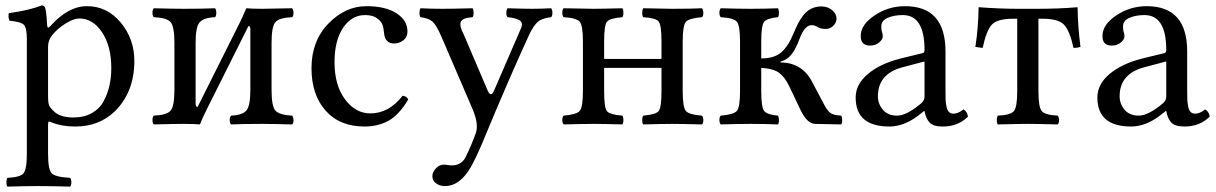

<svg xmlns="http://www.w3.org/2000/svg" viewBox="-20 -462 4533 716"><path d="M174.8 -331.1Q158.7 -311 159.2 -287.1V-105Q159.2 -78.6 163.3 -68.8Q167.5 -59.1 183.1 -44.9Q206.5 -23.9 253.9 -23.9Q293.9 -23.9 323 -40.5Q352.1 -57.1 366.9 -85.4Q381.8 -113.8 388.4 -143.8Q395 -173.8 395 -208Q395 -290 360.6 -341.6Q326.2 -393.1 275.9 -393.1Q254.9 -393.1 224.9 -374.5Q194.8 -356 174.8 -331.1ZM155.8 -368.2Q156.7 -353 167 -363.8Q233.9 -439 304.2 -439Q379.4 -439 430.2 -377.9Q481 -316.9 481 -234.9Q481 -117.7 407.2 -45.9Q348.1 10.3 259.8 9.8Q210.9 9.8 172.9 -5.4Q165 -9.3 162.1 -8.3Q159.2 -7.3 159.2 2V109.9Q159.2 169.9 172.6 184.1Q186 198.2 241.2 201.2Q246.1 206.1 246.1 218Q246.1 230 241.2 233.9Q175.3 231.9 120.1 231.9Q78.1 231.9 7.8 233.9Q3.9 230 3.9 218Q3.9 206.1 7.8 201.2Q54.7 199.2 67.4 184.6Q80.1 169.9 80.1 109.9V-316.9Q80.1 -358.9 68.6 -369.9Q57.1 -380.9 15.1 -384.8Q9.3 -401.9 13.2 -413.1Q87.4 -422.9 136.2 -441.9Q144 -441.9 147.9 -434.1Q152.8 -422.4 155.8 -368.2Z M716.8 -63 872.6 -374.5Q885.3 -399.9 898.4 -431.2Q918.5 -429.2 958.5 -429.2Q989.3 -429.2 1069.3 -431.2Q1074.2 -426.3 1074.5 -414.1Q1074.7 -401.9 1069.3 -397.9Q1021.5 -396 1007.1 -379.4Q992.7 -362.8 992.7 -303.2V-126Q992.7 -65.9 1007.1 -49.6Q1021.5 -33.2 1069.3 -30.8Q1074.2 -25.9 1074.5 -13.9Q1074.7 -2 1069.3 2Q991.2 0 958.5 0Q887.7 0 841.8 2Q836.9 -2 836.7 -13.9Q836.4 -25.9 841.8 -30.8Q883.8 -32.7 898.7 -49.8Q913.6 -66.9 913.6 -126V-353Q913.6 -365.2 906.7 -365.2L750 -52.2Q732.4 -16.6 725.6 2Q703.6 0 664.6 0Q631.3 0 553.7 2Q548.8 -2 548.6 -13.9Q548.3 -25.9 553.7 -30.8Q601.6 -32.7 616 -49.3Q630.4 -65.9 630.4 -126V-303.2Q630.4 -363.3 616 -379.6Q601.6 -396 553.7 -397.9Q548.8 -401.9 548.6 -413.8Q548.3 -425.8 553.7 -431.2Q629.9 -429.2 664.6 -429.2Q735.4 -429.2 781.7 -431.2Q786.6 -426.3 786.6 -414.1Q786.6 -401.9 781.7 -397.9Q739.7 -396 724.6 -378.9Q709.5 -361.8 709.5 -303.2V-75.2Q710 -63 716.8 -63Z M1502.4 -90.8Q1467.3 -32.7 1428.5 -11.5Q1389.6 9.8 1339.4 9.8Q1246.6 9.8 1194.1 -49.6Q1141.6 -108.9 1141.6 -208Q1141.6 -309.1 1204.6 -374Q1267.6 -439 1346.7 -439Q1417.5 -439 1458.5 -412.6Q1499.5 -386.2 1499.5 -344.2Q1499.5 -323.2 1483.9 -311.5Q1468.3 -299.8 1450.7 -299.8Q1416.5 -299.8 1412.6 -335.9Q1410.6 -357.9 1406 -370.4Q1401.4 -382.8 1385.5 -394.3Q1369.6 -405.8 1341.3 -405.8Q1291.5 -405.8 1259.5 -358.4Q1227.5 -311 1227.5 -230Q1227.5 -144 1266.6 -91.6Q1305.7 -39.1 1361.3 -39.1Q1430.2 -39.1 1481.4 -105Q1497.6 -103 1502.4 -90.8Z M1736.3 160.2Q1695.3 231.9 1639.2 231.9Q1619.1 231.9 1605.7 221.4Q1592.3 210.9 1592.3 194.8Q1592.3 181.6 1604.7 166.7Q1617.2 151.9 1636.2 151.9Q1641.1 151.9 1649.7 153.3Q1658.2 154.8 1665 154.8Q1699.2 154.8 1715.3 126Q1739.3 77.1 1754.4 34.2Q1766.6 0 1740.2 -60.1L1627 -323.2Q1607.9 -367.7 1593.5 -380.9Q1579.1 -394 1548.3 -397.9Q1544.4 -401.9 1544.4 -413.8Q1544.4 -425.8 1548.3 -431.2Q1588.4 -429.2 1629.4 -429.2Q1668.5 -429.2 1742.2 -431.2Q1746.1 -426.3 1746.1 -414.1Q1746.1 -401.9 1742.2 -397.9Q1703.1 -395 1698 -379.6Q1692.9 -364.3 1709.5 -333L1798.3 -125Q1810.5 -96.7 1822.3 -124L1921.4 -353Q1932.6 -377 1918 -386Q1903.3 -395 1873 -397.9Q1868.2 -401.9 1868.2 -413.8Q1868.2 -425.8 1873 -431.2Q1933.1 -429.2 1964.1 -429.2Q1995.1 -429.2 2035.2 -431.2Q2040 -426.3 2040 -414.1Q2040 -401.9 2035.2 -397.9Q2001 -394 1985.6 -380.6Q1970.2 -367.2 1954.1 -334Q1880.9 -175.8 1777.3 74.2Q1756.3 124 1736.3 160.2Z M2525.9 -307.1V-122.1Q2525.9 -62 2537.8 -48.1Q2549.8 -34.2 2597.7 -30.8Q2602.5 -25.9 2602.8 -13.9Q2603 -2 2597.7 2Q2519.5 0 2486.8 0Q2450.7 0 2378.9 2Q2375 -2 2375 -13.9Q2375 -25.9 2378.9 -30.8Q2425.8 -34.7 2436.3 -47.9Q2446.8 -61 2446.8 -122.1V-209H2232.9V-122.1Q2232.9 -61 2243.4 -47.6Q2253.9 -34.2 2300.8 -30.8Q2304.7 -25.9 2304.7 -13.9Q2304.7 -2 2300.8 2Q2229 0 2193.8 0Q2161.6 0 2082 2Q2077.1 -2 2076.9 -13.9Q2076.7 -25.9 2082 -30.8Q2129.9 -34.7 2141.8 -48.3Q2153.8 -62 2153.8 -122.1V-307.1Q2153.8 -367.2 2141.8 -381.1Q2129.9 -395 2082 -397.9Q2077.1 -401.9 2076.9 -413.8Q2076.7 -425.8 2082 -431.2Q2162.1 -429.2 2192.9 -429.2Q2225.1 -429.2 2300.8 -431.2Q2304.7 -426.3 2304.7 -414.1Q2304.7 -401.9 2300.8 -397.9Q2253.9 -394 2243.4 -381.1Q2232.9 -368.2 2232.9 -307.1V-242.2H2446.8V-307.1Q2446.8 -368.2 2436.3 -381.6Q2425.8 -395 2378.9 -397.9Q2375 -401.9 2375 -413.8Q2375 -425.8 2378.9 -431.2Q2457 -429.2 2485.8 -429.2Q2563 -429.2 2597.7 -431.2Q2602.5 -426.3 2602.8 -414.1Q2603 -401.9 2597.7 -397.9Q2549.8 -394 2537.8 -380.6Q2525.9 -367.2 2525.9 -307.1Z M3019 0Q2990.2 -1 2965.8 -50.8L2922.9 -141.1Q2906.7 -174.3 2885.7 -190.2Q2864.7 -206.1 2818.8 -209V-122.1Q2818.8 -62 2829.8 -48.1Q2840.8 -34.2 2880.9 -30.8Q2884.8 -25.9 2884.8 -13.9Q2884.8 -2 2880.9 2Q2836.9 0 2779.8 0Q2733.9 0 2668 2Q2663.1 -2 2662.8 -13.9Q2662.6 -25.9 2668 -30.8Q2715.8 -34.7 2727.8 -48.3Q2739.7 -62 2739.7 -122.1V-307.1Q2739.7 -367.2 2727.8 -381.1Q2715.8 -395 2668 -397.9Q2663.1 -401.9 2662.8 -413.8Q2662.6 -425.8 2668 -431.2Q2733.9 -429.2 2778.8 -429.2Q2833 -429.2 2880.9 -431.2Q2884.8 -426.3 2884.8 -414.1Q2884.8 -401.9 2880.9 -397.9Q2839.8 -394 2829.3 -380.1Q2818.8 -366.2 2818.8 -307.1V-244.1Q2867.7 -244.1 2893.8 -267.1Q2919.9 -290 2939 -336.9Q2947.8 -357.9 2955.3 -373Q2962.9 -388.2 2975.3 -404.5Q2987.8 -420.9 3004.9 -429.4Q3022 -438 3043 -438Q3066.9 -438 3083.3 -424.1Q3099.6 -410.2 3099.6 -393.1Q3099.6 -377.9 3087.6 -366Q3075.7 -354 3059.6 -354Q3040.5 -354 3029.8 -360.8Q3020 -367.7 3006.8 -368.2Q2981 -368.2 2961.9 -317.9Q2948.7 -281.7 2933.3 -261Q2918 -240.2 2890.6 -231.9V-229Q2969.7 -229 3007.8 -158.2L3052.7 -73.2Q3065.9 -48.3 3077.4 -40.3Q3088.9 -32.2 3116.7 -30.8Q3120.6 -25.9 3120.6 -13.9Q3120.6 -2 3116.7 2Z M3427.7 -232.9 3348.6 -211.9Q3253.4 -188 3253.9 -102.1Q3253.9 -75.2 3272.2 -53Q3290.5 -30.8 3325.7 -30.8Q3359.9 -30.8 3413.6 -75.2Q3427.7 -86.4 3427.7 -101.1ZM3427.7 -47.9H3425.8L3405.8 -32.2Q3351.6 9.8 3296.9 9.8Q3170.9 9.8 3170.9 -98.1Q3170.9 -147.9 3216.3 -186Q3261.7 -224.1 3335.9 -243.2L3421.9 -264.2Q3427.7 -266.1 3427.7 -275.9Q3427.7 -405.8 3346.7 -405.8Q3313.5 -405.8 3290 -395.3Q3266.6 -384.8 3266.6 -363.8Q3266.6 -349.6 3268.6 -344.2Q3271.5 -338.4 3272 -326.2Q3272 -314.9 3258.3 -303.5Q3244.6 -292 3224.6 -292Q3189.5 -292 3189.9 -328.1Q3189.9 -370.1 3241.5 -404.5Q3293 -439 3355 -439Q3505.9 -439 3505.9 -270V-123Q3505.9 -102.1 3506.3 -90.1Q3506.8 -78.1 3509.8 -64Q3512.7 -49.8 3519.3 -43.9Q3525.9 -38.1 3535.6 -38.1Q3553.7 -38.1 3572.8 -54.2Q3586.9 -46.4 3589.8 -26.9Q3551.8 10.3 3494.6 9.8Q3460.4 9.8 3446.5 -5.1Q3432.6 -20 3427.7 -47.9Z M3773.4 -122.1V-392.1H3758.3Q3699.2 -392.1 3678.7 -370.1Q3658.2 -348.1 3644.5 -283.2L3617.2 -287.1Q3628.4 -356.9 3629.4 -435.1Q3709.5 -429.2 3775.4 -429.2H3850.1Q3929.2 -429.2 3998.5 -435.1Q3999.5 -361.8 4009.3 -287.1Q3996.1 -283.2 3983.4 -283.2Q3969.2 -347.2 3948.2 -369.6Q3927.2 -392.1 3869.1 -392.1H3852.5V-122.1Q3852.5 -62 3865 -47.6Q3877.4 -33.2 3924.3 -30.8Q3929.2 -25.9 3929.2 -13.9Q3929.2 -2 3924.3 2Q3848.1 0 3813.5 0Q3779.3 0 3701.2 2Q3697.3 -2 3697.3 -13.9Q3697.3 -25.9 3701.2 -30.8Q3748 -32.7 3760.7 -47.4Q3773.4 -62 3773.4 -122.1Z M4329.1 -232.9 4250 -211.9Q4154.8 -188 4155.3 -102.1Q4155.3 -75.2 4173.6 -53Q4191.9 -30.8 4227.1 -30.8Q4261.2 -30.8 4314.9 -75.2Q4329.1 -86.4 4329.1 -101.1ZM4329.1 -47.9H4327.1L4307.1 -32.2Q4252.9 9.8 4198.2 9.8Q4072.3 9.8 4072.3 -98.1Q4072.3 -147.9 4117.7 -186Q4163.1 -224.1 4237.3 -243.2L4323.2 -264.2Q4329.1 -266.1 4329.1 -275.9Q4329.1 -405.8 4248 -405.8Q4214.8 -405.8 4191.4 -395.3Q4168 -384.8 4168 -363.8Q4168 -349.6 4169.9 -344.2Q4172.9 -338.4 4173.3 -326.2Q4173.3 -314.9 4159.7 -303.5Q4146 -292 4126 -292Q4090.8 -292 4091.3 -328.1Q4091.3 -370.1 4142.8 -404.5Q4194.3 -439 4256.3 -439Q4407.2 -439 4407.2 -270V-123Q4407.2 -102.1 4407.7 -90.1Q4408.2 -78.1 4411.1 -64Q4414.1 -49.8 4420.7 -43.9Q4427.2 -38.1 4437 -38.1Q4455.1 -38.1 4474.1 -54.2Q4488.3 -46.4 4491.2 -26.9Q4453.1 10.3 4396 9.8Q4361.8 9.8 4347.9 -5.1Q4334 -20 4329.1 -47.9Z"/></svg>

Font: Linux Libertine O
Style: Regular
Weight: 400
Designer: Philipp H. Poll
Foundry: Philipp H. Poll
Version: Version 5.3.0